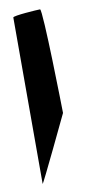

<svg xmlns="http://www.w3.org/2000/svg" viewBox="-71 -599 289 623"><g transform="rotate(-10 74.0 -287.5)"><path d="M18 -8C18 -2 123 -223 123 -223C123 -229 117 -567 108 -567C100 -567 18 -562 18 -556Z"/></g></svg>

Font: Ampere
Style: SCSuCnd
Weight: 400
Version: Version 1